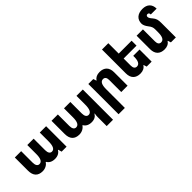

<svg xmlns="http://www.w3.org/2000/svg" viewBox="150 -1932 3341 3341"><g transform="rotate(-45 1821.0 -261.5)"><path d="M240 9C303 9 360 -21 387 -66H396C423 -19 471 9 544 9C612 9 661 -19 687 -65H695L713 0H835V-504H679V-288C679 -177 652 -119 595 -119C553 -119 528 -155 528 -221V-504H372V-282C372 -175 345 -119 287 -119C246 -119 221 -155 221 -221V-504H65V-180C65 -56 125 9 240 9Z M1582 240H1738V-504H1582V-288C1582 -177 1555 -119 1498 -119C1456 -119 1431 -155 1431 -221V-504H1275V-282C1275 -175 1248 -119 1190 -119C1149 -119 1124 -155 1124 -221V-504H968V-180C968 -56 1028 9 1143 9C1206 9 1263 -22 1290 -66H1299C1326 -19 1374 9 1447 9C1515 9 1558 -18 1584 -63H1590C1584 -33 1582 -9 1582 21Z M1874 240H2029V-222C2029 -329 2057 -384 2115 -384C2157 -384 2180 -354 2180 -297V0H2336V-332C2336 -450 2272 -514 2159 -514C2094 -514 2047 -490 2021 -448H2014L1996 -504H1874Z M2781 -57H2788L2806 0H2928V-298H2773V-273C2773 -176 2745 -120 2687 -120C2645 -120 2622 -151 2622 -207V-383H2939V-504H2622V-760H2466V-173C2466 -54 2531 10 2644 10C2708 10 2755 -14 2781 -57Z M3524 -359C3524 -432 3513 -472 3473 -519C3447 -549 3427 -574 3427 -602C3427 -622 3439 -637 3460 -637C3486 -637 3498 -622 3498 -591H3642C3642 -702 3574 -763 3463 -763C3338 -763 3270 -695 3270 -594C3270 -562 3286 -521 3321 -476C3358 -431 3369 -398 3369 -356V-282C3369 -175 3341 -120 3283 -120C3241 -120 3218 -151 3218 -207V-504H3062V-173C3062 -54 3127 10 3240 10C3304 10 3351 -14 3377 -57H3384L3402 0H3524Z"/></g></svg>

Font: Noto Sans Armenian SemiCondensed Extra
Style: Regular
Weight: 800
Width: 4
Designer: Monotype Design Team
Foundry: Monotype Imaging Inc.
Version: Version 1.901